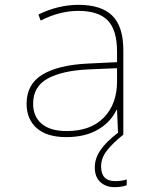

<svg xmlns="http://www.w3.org/2000/svg" viewBox="-20 -557 640 794"><path d="M504 185V209Q482 217 454 217Q418 217 395 196Q372 175 372 135Q372 99 395 64.5Q418 30 468 -8L464 -103H462Q438 -52 385 -21Q332 10 254 10Q174 10 132 -27Q90 -64 90 -128Q90 -209 155.5 -248.5Q221 -288 341 -294L464 -300V-343Q464 -433 425.5 -472.5Q387 -512 304 -512Q227 -512 148 -472L139 -497Q221 -537 305 -537Q399 -537 444.5 -492Q490 -447 490 -350V0Q448 33 423 64.5Q398 96 398 131Q398 192 456 192Q485 192 504 185ZM464 -275 346 -270Q237 -265 177 -232Q117 -199 117 -128Q117 -75 152.5 -45Q188 -15 256 -15Q355 -15 409.5 -71Q464 -127 464 -220Z"/></svg>

Font: Noto Sans Mono UI Thin
Style: Regular
Weight: 250
Monospace: yes
Designer: Monotype Design team
Foundry: Monotype Imaging Inc.
Version: Version 1.000